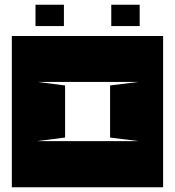

<svg xmlns="http://www.w3.org/2000/svg" viewBox="-20 -791 739 811"><path d="M255 -430V-210L136 -195H565L445 -210V-430L565 -445H138ZM30 0V-639H669V0ZM130 -771H250V-681H130ZM450 -771H570V-681H450Z"/></svg>

Font: Banana Brick
Style: Regular
Weight: 400
Designer: artmaker
Foundry: artmaker
Version: Version 4.000 2011 initial release